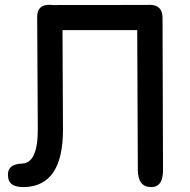

<svg xmlns="http://www.w3.org/2000/svg" viewBox="-20 -760 779 789"><path d="M596.7 -740.2Q647.9 -738.8 647.9 -687.5L649.9 -60.1Q649.9 9.8 600.1 8.8Q546.9 8.3 546.4 -61.5L543.9 -636.2H236.8L238.8 -229.5Q239.7 4.9 80.1 8.8Q19.5 10.3 13.7 -29.3Q4.9 -85.9 70.8 -87.9Q136.2 -89.8 135.3 -231L132.8 -690.4Q132.3 -741.7 185.5 -740.2Q191.4 -740.2 196.3 -739.3L575.7 -739.7Q579.1 -739.7 582.5 -739.7Q589.4 -740.2 596.7 -740.2Z"/></svg>

Font: Comic Relief LRS
Style: Regular
Weight: 400
Designer: Jeff Davis
Foundry: Loudifier
Version: Version 1.0